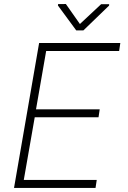

<svg xmlns="http://www.w3.org/2000/svg" viewBox="-20 -922 627 942"><path d="M463.4 -346.7 469.2 -385.7H156.7L206.5 -671.9H564.5L570.3 -710.9H171.9L48.8 0H448.7L454.6 -39.1H96.7L150.4 -346.7ZM372.1 -804.2 303.2 -902.3 265.1 -901.9 264.2 -895 354 -772.9H389.2L515.1 -894.5L515.6 -901.4H476.1Z"/></svg>

Font: Roboto Mono ExtraLight
Style: Italic
Weight: 250
Italic angle: -10°
Monospace: yes
Designer: Google
Version: Version 3.000